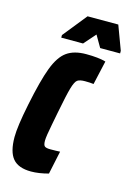

<svg xmlns="http://www.w3.org/2000/svg" viewBox="-107 -726 548 791"><g transform="rotate(15 167.5 -331.0)"><path d="M4 -112Q4 -157 24 -255Q46 -363 67 -418.5Q88 -474 119 -496Q150 -518 201 -518Q254 -518 285 -509L262 -407Q247 -409 225 -409Q203 -409 193 -402Q183 -395 174 -364Q165 -333 150 -255L140 -203Q129 -148 129 -130Q129 -111 135.5 -106Q142 -101 159 -101Q185 -101 201 -102L180 -3Q139 8 106 8Q52 8 28 -20.5Q4 -49 4 -112ZM84 -557V-568L166 -670H297L335 -568V-557H250L221 -607L177 -557Z"/></g></svg>

Font: Saira Ultra Condensed Black
Style: Italic
Weight: 900
Width: 1
Italic angle: -12°
Designer: Hector Gatti with collaboration of the Omnibus-Type team
Foundry: Omnibus-Type
Version: Version 1.001; ttfautohint (v1.8)